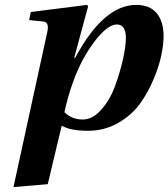

<svg xmlns="http://www.w3.org/2000/svg" viewBox="-20 -522 688 784"><path d="M35 242 173 -391Q182 -431 158 -434L99 -440L106 -473L335 -502L340 -497L283 -286H287Q403 -502 536 -502Q592 -502 620 -468Q648 -434 648 -374Q648 -344 639.5 -300Q631 -256 608 -200.5Q585 -145 551.5 -98.5Q518 -52 462.5 -20Q407 12 339 12Q267 12 232 -9L175 230ZM243 -64Q273 -34 318 -34Q358 -34 393.5 -74Q429 -114 449.5 -170Q470 -226 482 -279.5Q494 -333 494 -367Q494 -422 457 -422Q429 -422 392.5 -384Q356 -346 321 -283Q272 -194 243 -64Z"/></svg>

Font: Lingua Franca
Style: Bold Italic
Weight: 700
Italic angle: -13°
Version: Version 1.19